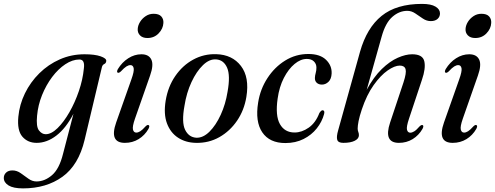

<svg xmlns="http://www.w3.org/2000/svg" viewBox="-76 -742 2604 1010"><path d="M369 -6Q337.5 126.5 252.5 187.8Q167.5 249 45 249Q-6 249 -31 233.5Q-56 218 -56 194Q-56 177.5 -44 166Q-32 154.5 -10.5 154.5Q12.5 154.5 33 169Q53.5 183.5 73.5 198Q93.5 212.5 116 212.5Q159 212.5 197.5 179.5Q236 146.5 255.5 67.5L310.5 -143.5Q270.5 -67 220.5 -28.8Q170.5 9.5 117 9.5Q70 9.5 41.8 -23Q13.5 -55.5 20.5 -128Q26.5 -192 55.2 -251Q84 -310 131 -356.5Q178 -403 238.8 -429.8Q299.5 -456.5 368.5 -456.5Q422.5 -456.5 453.2 -445.8Q484 -435 483 -421.5Q482 -409.5 472.5 -405.2Q463 -401 460 -388.5ZM119 -133Q113.5 -76 128.8 -56Q144 -36 164.5 -36Q194 -36 226.8 -68Q259.5 -100 289 -151.5Q318.5 -203 339 -263.2Q359.5 -323.5 365 -380.5Q372 -429 342 -429Q305 -429 267.5 -404Q230 -379 198.2 -336.8Q166.5 -294.5 145.2 -241.8Q124 -189 119 -133Z M699.5 -542Q674 -542 660.5 -556Q647 -570 648.5 -590Q649.5 -608.5 660.8 -626.8Q672 -645 690.5 -657.2Q709 -669.5 732 -669.5Q760 -669.5 772.5 -655.5Q785 -641.5 783.5 -621Q782 -591 758.5 -566.5Q735 -542 699.5 -542ZM634 -117.5Q619.5 -76 623.5 -60.2Q627.5 -44.5 641 -44.5Q650.5 -44.5 661.8 -51.5Q673 -58.5 689.5 -77Q699.5 -87 705.5 -84Q713.5 -80.5 705 -64Q685.5 -30 653.2 -10.2Q621 9.5 581 9.5Q497.5 9.5 535 -97.5L615 -324Q630.5 -367 627.2 -383.2Q624 -399.5 610 -399.5Q600.5 -399.5 589 -392.5Q577.5 -385.5 559.5 -366Q549.5 -357 543.5 -359.5Q536 -363 544 -378.5Q566 -414.5 598.8 -435.5Q631.5 -456.5 668 -456.5Q706.5 -456.5 720 -428.8Q733.5 -401 713.5 -344.5Z M1061.5 -457Q1146 -454.5 1191.5 -395Q1237 -335.5 1220 -232Q1208.5 -162 1171 -107Q1133.5 -52 1077.8 -20.5Q1022 11 955 9.5Q900.5 8.5 860.5 -17.8Q820.5 -44 802.2 -93.2Q784 -142.5 795.5 -212.5Q807.5 -286 846 -342Q884.5 -398 940.5 -428.5Q996.5 -459 1061.5 -457ZM956.5 -17.5Q992 -16 1025.8 -49.2Q1059.5 -82.5 1085 -138Q1110.5 -193.5 1121 -259Q1136.5 -344.5 1118.8 -385.5Q1101 -426.5 1061.5 -429.5Q1026 -432.5 991.8 -399.5Q957.5 -366.5 931.2 -310Q905 -253.5 894.5 -186Q878.5 -98.5 897.8 -59.2Q917 -20 956.5 -17.5Z M1538 -432Q1505.5 -432 1473.5 -405.5Q1441.5 -379 1417.2 -332Q1393 -285 1384.5 -223.5Q1371.5 -133.5 1396.5 -89.2Q1421.5 -45 1473.5 -45Q1511.5 -45 1548 -70.5Q1584.5 -96 1604 -147.5Q1614 -162.5 1621 -162Q1633.5 -161.5 1629 -142.5Q1618 -101.5 1590.5 -66.8Q1563 -32 1521 -10.8Q1479 10.5 1425 10.5Q1342 10.5 1303.8 -45.8Q1265.5 -102 1282 -203Q1293 -273 1330.8 -331Q1368.5 -389 1424.2 -423.5Q1480 -458 1546 -458Q1607.5 -458 1639 -427.5Q1670.5 -397 1668.5 -355Q1667 -326 1651.8 -311.5Q1636.5 -297 1617.5 -297Q1600.5 -297 1590.2 -306.5Q1580 -316 1580.5 -332Q1581 -345.5 1584.8 -358.2Q1588.5 -371 1588.5 -386.5Q1588.5 -406 1575.2 -419Q1562 -432 1538 -432Z M1827.5 -167Q1815 -129.5 1810.2 -104.8Q1805.5 -80 1805.5 -66.5Q1805.5 -55.5 1808.8 -48Q1812 -40.5 1812 -30.5Q1812 -12.5 1790 -1.5Q1768 9.5 1730 9.5Q1703 9.5 1698 -6.5Q1693 -22.5 1703 -57L1818 -470Q1853.5 -595.5 1931.5 -658.5Q2009.5 -721.5 2144 -721.5Q2191.5 -721.5 2215 -707.2Q2238.5 -693 2238.5 -671.5Q2238.5 -654 2225.8 -642.5Q2213 -631 2190 -631Q2168 -631 2148.2 -644.5Q2128.5 -658 2108.5 -671.5Q2088.5 -685 2066.5 -685Q2024 -685 1987.8 -653.2Q1951.5 -621.5 1931.5 -549L1853 -269.5Q1890 -338 1932.5 -379Q1975 -420 2016.5 -438.2Q2058 -456.5 2092 -456.5Q2147.5 -456.5 2156 -419.8Q2164.5 -383 2143.5 -322L2075.5 -117.5Q2061 -74.5 2065 -59.2Q2069 -44 2082.5 -44Q2091.5 -44 2103 -51Q2114.5 -58 2131 -77Q2141 -86.5 2147 -84Q2155 -80.5 2146.5 -64Q2127 -30 2094.8 -10.2Q2062.5 9.5 2022.5 9.5Q1940.5 9.5 1976 -97L2046.5 -308.5Q2063 -359 2057.5 -378Q2052 -397 2027 -397Q2000 -397 1963 -371.2Q1926 -345.5 1889.5 -294.2Q1853 -243 1827.5 -167Z M2424 -542Q2398.5 -542 2385 -556Q2371.5 -570 2373 -590Q2374 -608.5 2385.2 -626.8Q2396.5 -645 2415 -657.2Q2433.5 -669.5 2456.5 -669.5Q2484.5 -669.5 2497 -655.5Q2509.5 -641.5 2508 -621Q2506.5 -591 2483 -566.5Q2459.5 -542 2424 -542ZM2358.5 -117.5Q2344 -76 2348 -60.2Q2352 -44.5 2365.5 -44.5Q2375 -44.5 2386.2 -51.5Q2397.5 -58.5 2414 -77Q2424 -87 2430 -84Q2438 -80.5 2429.5 -64Q2410 -30 2377.8 -10.2Q2345.5 9.5 2305.5 9.5Q2222 9.5 2259.5 -97.5L2339.5 -324Q2355 -367 2351.8 -383.2Q2348.5 -399.5 2334.5 -399.5Q2325 -399.5 2313.5 -392.5Q2302 -385.5 2284 -366Q2274 -357 2268 -359.5Q2260.5 -363 2268.5 -378.5Q2290.5 -414.5 2323.2 -435.5Q2356 -456.5 2392.5 -456.5Q2431 -456.5 2444.5 -428.8Q2458 -401 2438 -344.5Z"/></svg>

Font: Fraunces 72pt S000
Style: Italic
Weight: 400
Italic angle: -16°
Version: Version 1.000; ttfautohint (v1.8.3)